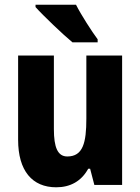

<svg xmlns="http://www.w3.org/2000/svg" viewBox="-20 -786 597 816"><path d="M303 -766H131V-756C162 -721 249 -638 288 -606H395V-619C371 -651 324 -724 303 -766ZM499 -550H347V-282C347 -180 333 -121 266 -121C225 -121 209 -160 209 -237V-550H57V-192C57 -60 117 10 219 10C279 10 326 -16 355 -69H363L381 0H499Z"/></svg>

Font: Noto Sans Myanmar UI Condensed ExtraBold
Style: Regular
Weight: 800
Width: 3
Designer: Monotype Design Team
Foundry: Monotype Imaging Inc.
Version: Version 2.103